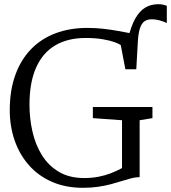

<svg xmlns="http://www.w3.org/2000/svg" viewBox="-20 -884 815 915"><path d="M629.5 -554 598.5 -571.5 590.5 -700.5Q604.5 -760 624.8 -795.8Q645 -831.5 672.2 -847.8Q699.5 -864 734.5 -864Q747.5 -864 757.2 -861.8Q767 -859.5 775 -856V-774Q764 -780 743.8 -786Q723.5 -792 701.5 -792Q683 -792 669.2 -782.8Q655.5 -773.5 647.5 -750.8Q639.5 -728 637 -687.5ZM375.5 11Q292.5 11 227.5 -17.5Q162.5 -46 117.8 -96.8Q73 -147.5 49.8 -214.8Q26.5 -282 26.5 -359Q26.5 -453 52.8 -526Q79 -599 127.5 -649.2Q176 -699.5 244.2 -725.2Q312.5 -751 396.5 -751Q435 -751 472.5 -746.8Q510 -742.5 542.8 -736.5Q575.5 -730.5 600.2 -725.8Q625 -721 637.5 -720L629.5 -554H577.5L555.5 -669Q548 -675 526.2 -683Q504.5 -691 469.5 -697Q434.5 -703 387.5 -703Q302.5 -703 242.8 -667.5Q183 -632 151.8 -561.2Q120.5 -490.5 120.5 -385Q120.5 -319 134.8 -256.5Q149 -194 180 -144.2Q211 -94.5 260.8 -65Q310.5 -35.5 381.5 -35.5Q417 -35.5 448.5 -41.5Q480 -47.5 508 -58.2Q536 -69 561.5 -83V-311L422.5 -321V-374H706.5V-321L645.5 -311V-40Q625 -39.5 604 -34Q583 -28.5 559.5 -21Q536 -13.5 508.8 -6.2Q481.5 1 448.5 6Q415.5 11 375.5 11Z"/></svg>

Font: Merriweather Light 18pt Light
Style: Regular
Weight: 300
Version: Version 2.100